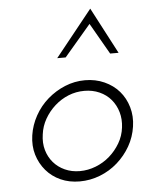

<svg xmlns="http://www.w3.org/2000/svg" viewBox="-50 -701 565 748"><g transform="rotate(-5 232.5 -326.5)"><path d="M63 -188Q69 -228 89 -264Q109 -300 139.5 -326.5Q170 -353 207.5 -368.5Q245 -384 286 -384Q327 -384 361.5 -368.5Q396 -353 419 -326.5Q442 -300 452.5 -264Q463 -228 457 -188Q451 -147 431 -112Q411 -77 380.5 -50Q350 -23 311.5 -8Q273 7 232 7Q191 7 157.5 -8Q124 -23 101 -50Q78 -77 67.5 -112Q57 -147 63 -188ZM104 -188Q99 -155 107 -127Q115 -99 133 -78Q151 -57 177.5 -45Q204 -33 236 -33Q268 -33 298.5 -45Q329 -57 353 -78Q377 -99 393.5 -127Q410 -155 414 -188Q418 -220 410 -248Q402 -276 384 -297.5Q366 -319 339 -331Q312 -343 280 -343Q247 -343 217.5 -331Q188 -319 164 -297.5Q140 -276 124 -248Q108 -220 104 -188ZM331 -660Q355 -615 378.5 -569.5Q402 -524 426 -479H393Q374 -512 358 -540Q342 -568 323 -601Q297 -571 271 -540Q245 -509 219 -479H186Q222 -524 258.5 -569.5Q295 -615 331 -660Z"/></g></svg>

Font: Josefin Slab
Style: Italic
Weight: 400
Italic angle: -12°
Designer: Santiago Orozco
Foundry: Typemade
Version: Version 2.000